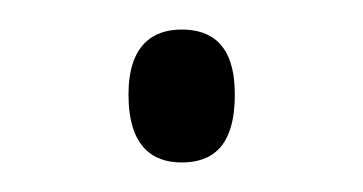

<svg xmlns="http://www.w3.org/2000/svg" viewBox="-20 -105 246 130"><path d="M103 5C123 5 139 -5 139 -41C139 -75 123 -85 103 -85C84 -85 67 -75 67 -41C67 -5 84 5 103 5Z"/></svg>

Font: Noto Serif Devanagari ExtraLight
Style: Regular
Weight: 200
Designer: Universal Thirst, Indian Type Foundry and the Monotype Design Team
Foundry: Monotype Imaging Inc.
Version: Version 2.004